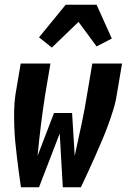

<svg xmlns="http://www.w3.org/2000/svg" viewBox="-20 -787 540 807"><path d="M68 0Q63 -32 59 -64Q55 -96 51 -128Q47 -160 44 -192.5Q41 -225 40 -257.5Q39 -290 39.5 -323.5Q40 -357 45 -390L67 -520H192L170 -390Q160 -326 152 -261.5Q144 -197 138 -132L207 -312H283L294 -132Q308 -197 322 -261.5Q336 -326 346 -390L368 -520H493L471 -390Q466 -357 455.5 -323.5Q445 -290 433 -257.5Q421 -225 407 -192.5Q393 -160 379 -128Q365 -96 350 -64Q335 -32 320 0H244L231 -226L144 0ZM198 -587 144 -630 256 -767H386L450 -625L386 -592L310 -695Z"/></svg>

Font: Iosevka Term Curly Heavy
Style: Italic
Weight: 900
Italic angle: -9°
Designer: Belleve Invis
Foundry: Belleve Invis
Version: Version 32.3.0